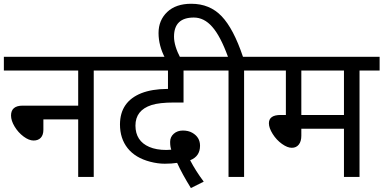

<svg xmlns="http://www.w3.org/2000/svg" viewBox="-20 -916 1985 994"><path d="M0 -550.8V-622.1H569.3V-550.8H465.3V0H384.8V-297.9H204.6V-244.1Q204.6 -217.3 191.2 -202.9Q177.7 -188.5 153.8 -188.5Q129.9 -188.5 102.1 -209.2Q74.2 -230 55.7 -260.7Q37.1 -291.5 37.1 -317.9Q37.1 -369.1 97.7 -369.1H384.8V-550.8Z M757.8 -78.6Q680.7 -98.6 640.9 -148.7Q601.1 -198.7 601.1 -272Q601.6 -389.6 711.9 -433.6Q767.1 -455.1 844.7 -455.6H849.6V-550.8H554.7V-622.1H1088.9V-550.8H930.2V-385.3H881.8Q804.7 -385.3 764.2 -372.1Q681.2 -345.2 681.2 -265.6Q681.6 -186 752.9 -155.3Q789.1 -139.6 841.8 -139.6Q852.1 -139.6 866.7 -141.1Q860.8 -156.2 860.8 -181.6Q860.8 -207 879.6 -223.6Q898.4 -240.2 926.8 -240.2Q955.1 -240.2 975.6 -228.5Q1015.6 -205.6 1015.6 -161.6Q1015.6 -106.4 964.4 -86.4Q992.7 -31.7 1034.7 24.4L968.3 57.6Q922.9 -15.6 897 -72.8Q869.1 -68.4 833 -68.4Q796.9 -68.4 757.8 -78.6Z M983.4 -825.2Q880.9 -825.2 880.9 -726.1Q880.9 -678.7 914.6 -614.7H835Q800.8 -679.2 800.8 -745.1Q800.8 -811 845.7 -854Q890.6 -896.5 970.2 -896.5Q1065.9 -896.5 1127.4 -832Q1189 -767.6 1237.8 -622.1H1347.7V-550.8H1243.7V0H1163.1V-550.8H1074.2V-622.1H1160.2Q1121.1 -729.5 1078.6 -777.3Q1036.6 -825.2 983.4 -825.2Z M1760.7 -320.8V-550.8H1540V-320.8ZM1372.1 -277.8Q1372.1 -320.8 1433.1 -320.8H1460V-550.8H1333V-622.1H1945.3V-550.8H1841.3V0H1760.7V-249.5H1540V-213.4Q1540 -184.1 1526.9 -167.5Q1513.7 -150.9 1491.2 -150.9Q1468.8 -150.4 1439.9 -170.9Q1411.1 -191.4 1391.6 -222.7Q1372.1 -253.9 1372.1 -277.8Z"/></svg>

Font: NotoSans
Style: Regular
Weight: 400
Designer: Monotype Design team
Foundry: Monotype Imaging Inc.
Version: Version 1.04